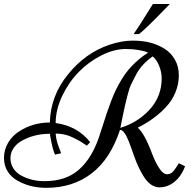

<svg xmlns="http://www.w3.org/2000/svg" viewBox="-20 -903 935 940"><path d="M855.5 -104 886.2 -88.9Q871.6 -50.8 849.6 -27.3Q810.5 14.2 761.2 14.2Q715.8 14.2 681.6 -42Q655.3 -85.4 637.7 -136Q620.1 -186.5 610.4 -210.9Q588.4 -267.1 567.4 -267.1Q520.5 -124.5 428.5 -54Q336.4 16.6 206.5 16.6Q128.4 16.6 67.4 -17.6Q36.6 -34.2 18.1 -62.7Q-0.5 -91.3 -0.5 -130.4Q-0.5 -169.4 19.5 -203.6Q39.6 -237.8 72.3 -258.8Q139.6 -303.2 224.1 -303.2Q227.1 -432.6 311.5 -537.1Q397 -643.6 515.1 -683.6Q576.7 -704.1 627.9 -704.1Q679.2 -704.1 716.3 -694.1Q753.4 -684.1 785.2 -664.6Q816.9 -645 836.2 -611.3Q855.5 -577.6 855.5 -534.4Q855.5 -491.2 839.1 -451.4Q822.8 -411.6 793.5 -379.9Q738.8 -320.3 654.3 -277.8Q687.5 -250.5 726.6 -145.5Q740.7 -108.4 759.8 -79.1Q778.8 -49.8 798.3 -49.8Q817.4 -49.8 830.1 -66.4Q846.2 -87.4 855.5 -104ZM279.3 -152.8 249.5 -146Q237.8 -168.9 227.5 -228.5L224.1 -248Q143.1 -248 80.1 -210Q59.1 -196.8 45.2 -175.8Q31.2 -154.8 31.2 -127.4Q31.2 -100.1 46.4 -77.4Q61.5 -54.7 86.9 -42Q136.7 -16.1 197.8 -16.1Q302.2 -16.1 365.7 -71.8Q429.2 -127.4 464.4 -231Q471.7 -252.4 483.6 -289.8Q495.6 -327.1 502.9 -349.4Q510.3 -371.6 522.9 -405Q535.6 -438.5 546.4 -460.9Q557.1 -483.4 574 -511.7Q590.8 -540 608.9 -561.5Q652.3 -612.3 704.6 -645Q692.9 -651.9 661.6 -657.5Q630.4 -663.1 596.2 -663.1Q538.1 -663.1 476.3 -631.8Q414.6 -600.6 365.7 -550.8Q316.9 -501 284.9 -434.1Q252.9 -367.2 252.4 -300.8Q359.9 -285.6 421.4 -207L405.3 -189.9Q402.3 -191.4 389.2 -200.4Q376 -209.5 363.5 -216.3Q351.1 -223.1 333.5 -231.4Q296.4 -249 252.4 -249Q254.9 -217.3 266.8 -185.8Q278.8 -154.3 279.3 -152.8ZM569.3 -276.9Q656.7 -304.2 714.1 -368.2Q771.5 -432.1 771.5 -519Q771.5 -548.8 759.8 -579.3Q748 -609.9 727.5 -627Q673.3 -588.4 647 -539.1Q631.8 -510.7 622.6 -491.5Q613.3 -472.2 603.5 -433.6Q591.3 -386.2 581.5 -337.6Q571.8 -289.1 569.3 -276.9ZM660.6 -736.3H634.3Q654.3 -764.2 711.4 -856L728.5 -883.3H811.5Q804.7 -876.5 772.9 -843.8Q692.4 -760.7 660.6 -736.3Z"/></svg>

Font: Niconne
Style: Regular
Weight: 400
Designer: Vernon Adams
Foundry: Vernon Adams
Version: Version 1.002